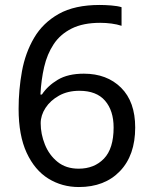

<svg xmlns="http://www.w3.org/2000/svg" viewBox="-20 -744 612 774"><path d="M55 -305Q55 -382 68.5 -456.5Q82 -531 117.5 -591.5Q153 -652 217 -688Q281 -724 382 -724Q403 -724 428.5 -722Q454 -720 470 -715V-640Q452 -646 429.5 -649Q407 -652 384 -652Q315 -652 269 -629Q223 -606 196.5 -566Q170 -526 158 -474Q146 -422 143 -363H149Q172 -398 213 -422.5Q254 -447 318 -447Q411 -447 468 -390.5Q525 -334 525 -230Q525 -118 463.5 -54Q402 10 298 10Q230 10 175 -24Q120 -58 87.5 -128Q55 -198 55 -305ZM297 -64Q360 -64 399 -104.5Q438 -145 438 -230Q438 -298 403.5 -338Q369 -378 300 -378Q253 -378 218 -358.5Q183 -339 163.5 -309Q144 -279 144 -247Q144 -204 161 -161.5Q178 -119 212 -91.5Q246 -64 297 -64Z"/></svg>

Font: Noto Sans Masaram Gondi
Style: Regular
Weight: 400
Designer: Ek Type & Mukund Gokhale
Foundry: Ek Type
Version: Version 1.004; ttfautohint (v1.8.4.7-5d5b)